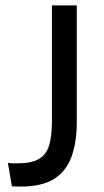

<svg xmlns="http://www.w3.org/2000/svg" viewBox="-20 -680 383 710"><path d="M24 9 9 -78Q20 -76 29 -76Q38 -76 45 -76Q97 -76 124.5 -92.5Q152 -109 162 -143.5Q172 -178 172 -231V-660H264V-229Q264 -156 245 -102Q226 -48 181 -19Q136 10 56 10Q50 10 42.5 9.5Q35 9 24 9Z"/></svg>

Font: Bricolage Grotesque 24pt
Style: Regular
Weight: 400
Designer: Mathieu Triay
Foundry: Atelier Triay
Version: Version 1.001;gftools[0.9.33.dev8+g029e19f]